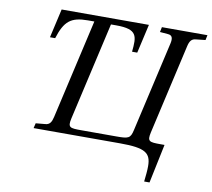

<svg xmlns="http://www.w3.org/2000/svg" viewBox="-92 -797 1203 1092"><g transform="rotate(10 509.5 -251.0)"><path d="M137 0H637C783 0 816 24 816 101C816 125 813 155 809 190H840L887 -35H865C799 -35 786 -37 798 -91L916 -609C923 -641 934 -655 958 -657L1013 -663L1019 -692H756L750 -663L798 -659C822 -657 827 -640 820 -609L701 -88C690 -38 678 -35 608 -35H406C340 -35 327 -37 339 -91L468 -657H499C623 -657 622 -615 613 -525H643L681 -692H177L139 -525H169C201 -627 237 -657 335 -657H372L241 -83C234 -52 224 -36 199 -34L144 -29Z"/></g></svg>

Font: Heuristica
Style: Italic
Weight: 400
Italic angle: -13°
Version: Version 1.0.1